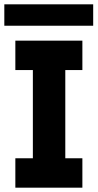

<svg xmlns="http://www.w3.org/2000/svg" viewBox="-21 -868 452 888"><path d="M50 0V-136H131V-544H50V-680H360V-544H281V-136H360V0ZM-1 -749V-848H410V-749Z"/></svg>

Font: Teachers
Style: Regular
Weight: 400
Designer: Alfredo Marco Pradil, Chank Diesel
Version: Version 1.001